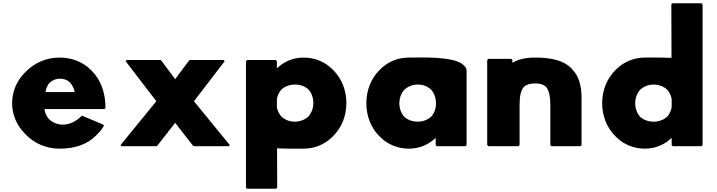

<svg xmlns="http://www.w3.org/2000/svg" viewBox="-20 -887 4382 1174"><path d="M258 -324C261 -344 269 -366 284 -382C300 -396 321 -406 348 -406C372 -406 391 -398 408 -383C421 -368 432 -348 437 -324ZM481 -180C406 -105 326 -116 281 -157C265 -174 254 -197 252 -220H618L625 -227C625 -325 593 -402 542 -453L535 -460C486 -509 419 -535 343 -535C264 -535 193 -503 141 -452L140 -451L133 -444C84 -395 54 -329 54 -256C54 -184 84 -118 133 -69L140 -62C191 -10 263 22 343 22C432 22 508 0 566 -57L567 -58L574 -65C589 -80 604 -98 616 -119L609 -126Z M1378 7 1385 0 1166 -268 1354 -513 1347 -520H1140L1133 -513L1051 -403L969 -513L962 -520H755L748 -513L936 -268L717 0L724 7H938L945 0L1051 -136L1157 0L1164 7Z M1896 -257C1896 -224 1884 -195 1865 -174C1844 -155 1815 -143 1783 -143C1751 -143 1723 -154 1701 -174C1688 -188 1677 -208 1673 -231V-282C1677 -305 1687 -324 1701 -340C1721 -358 1750 -370 1783 -370C1817 -370 1845 -359 1866 -340C1884 -320 1896 -291 1896 -257ZM1491 -520 1484 -513V260L1491 267H1668L1675 260L1674 20C1739 23 1808 22 1836 22C1906 22 1966 -5 2011 -49L2012 -50L2019 -57C2069 -107 2098 -178 2098 -257C2098 -336 2069 -406 2020 -456L2019 -457L2012 -464C1968 -508 1907 -535 1836 -535C1770 -535 1713 -508 1673 -469V-513L1666 -520Z M2422 -256C2422 -289 2434 -318 2453 -339C2474 -358 2503 -370 2535 -370C2566 -370 2593 -360 2615 -340C2634 -319 2646 -290 2646 -256C2646 -223 2636 -195 2616 -173C2596 -155 2567 -143 2535 -143C2501 -143 2473 -154 2452 -173C2434 -193 2422 -222 2422 -256ZM2833 -454C2833 -465 2829 -474 2821 -482L2820 -483L2813 -490C2758 -545 2541 -535 2481 -535C2411 -535 2352 -509 2307 -465L2306 -464L2299 -457C2249 -407 2220 -335 2220 -256C2220 -177 2249 -105 2298 -56L2305 -49C2349 -5 2410 22 2481 22C2547 22 2604 -5 2644 -44V0L2651 7H2826L2833 0Z M3150 7 3157 0V-244C3157 -298 3164 -334 3184 -357C3199 -370 3222 -377 3252 -377C3281 -377 3302 -371 3318 -357C3337 -335 3345 -299 3345 -244V0L3352 7H3529L3536 0V-287C3536 -366 3518 -424 3479 -463V-464L3472 -471C3427 -516 3355 -535 3252 -535C3191 -535 3146 -523 3113 -503V-520L3106 -527H2966L2959 -520V0L2966 7Z M3864 -256C3864 -289 3876 -318 3895 -339C3916 -358 3945 -370 3977 -370C4009 -370 4037 -359 4059 -339C4072 -325 4083 -305 4087 -282V-231C4083 -208 4073 -189 4059 -173C4039 -155 4010 -143 3977 -143C3943 -143 3915 -154 3894 -173C3876 -193 3864 -222 3864 -256ZM4269 7 4276 0V-860L4269 -867H4092L4085 -860L4086 -533C4021 -536 3952 -535 3924 -535C3854 -535 3794 -508 3749 -464L3748 -463L3741 -456C3691 -406 3662 -335 3662 -256C3662 -177 3691 -107 3740 -57L3741 -56L3748 -49C3792 -5 3853 22 3924 22C3990 22 4047 -5 4087 -44V0L4094 7Z"/></svg>

Font: Hussar Woodtype
Style: Blk
Weight: 900
Foundry: Cannot Into Space Fonts
Version: Version 1.07